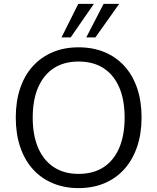

<svg xmlns="http://www.w3.org/2000/svg" viewBox="-20 -957 807 986"><path d="M383 9Q310 9 250 -16.5Q190 -42 148 -89Q106 -136 83.5 -203Q61 -270 61 -353Q61 -437 83.5 -503.5Q106 -570 148 -616.5Q190 -663 249.5 -688.5Q309 -714 383 -714Q458 -714 517.5 -689Q577 -664 619.5 -617Q662 -570 684.5 -503.5Q707 -437 707 -354Q707 -270 684 -203Q661 -136 619 -89Q577 -42 517.5 -16.5Q458 9 383 9ZM383 -64Q459 -64 511.5 -98Q564 -132 592 -197Q620 -262 620 -353Q620 -445 592 -509Q564 -573 511.5 -607Q459 -641 383 -641Q309 -641 256.5 -607Q204 -573 176 -508.5Q148 -444 148 -353Q148 -262 176 -197.5Q204 -133 256.5 -98.5Q309 -64 383 -64ZM296 -765 382 -937H462L343 -765ZM423 -765 512 -937H592L470 -765Z"/></svg>

Font: NunitoSans1
Style: Book
Weight: 400
Designer: Vernon Adams
Foundry: Vernon Adams
Version: Version 3.101;gftools[0.9.27]